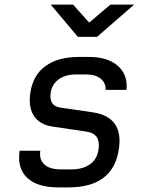

<svg xmlns="http://www.w3.org/2000/svg" viewBox="-20 -805 640 833"><path d="M233 8Q142 8 98 -33.5Q54 -75 65 -151H155Q149 -113 172.5 -91.5Q196 -70 245 -70H289Q339 -70 370 -92Q401 -114 407 -154Q419 -225 355 -234L207 -256Q152 -264 127 -302.5Q102 -341 112 -404Q123 -479 177.5 -518.5Q232 -558 322 -558H366Q447 -558 491 -519.5Q535 -481 529 -415H438Q440 -444 417.5 -463Q395 -482 354 -482H310Q264 -482 235 -461Q206 -440 200 -404Q191 -345 243 -338L381 -318Q519 -298 495 -154Q469 8 277 8ZM318 -645 200 -785H297L367 -707L459 -785H562L401 -645Z"/></svg>

Font: JetBrains Mono NL
Style: Italic
Weight: 400
Italic angle: -9°
Monospace: yes
Designer: Philipp Nurullin, Konstantin Bulenkov
Foundry: JetBrains
Version: Version 2.305; ttfautohint (v1.8.4.7-5d5b)